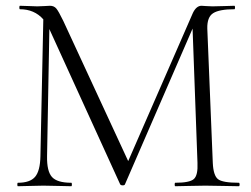

<svg xmlns="http://www.w3.org/2000/svg" viewBox="-20 -645 870 665"><path d="M807 -12Q810 -12 810 -6Q810 0 807 0Q792 0 753 -1Q714 -2 691 -2Q669 -2 634 -1Q599 0 587 0Q585 0 585 -6Q585 -12 587 -12Q637 -12 651.5 -25Q666 -38 664 -81L647 -546L413 -7Q412 -3 405 -3Q398 -3 396 -7L152 -542V-543L151 -544L143 -104Q142 -52 160 -32Q178 -12 227 -12Q229 -12 229 -6Q229 0 227 0Q214 0 182 -1Q150 -2 130 -2Q113 -2 83.5 -1Q54 0 42 0Q40 0 40 -6Q40 -12 42 -12Q84 -12 101.5 -32.5Q119 -53 120 -104L130 -578Q99 -613 49 -613Q47 -613 47 -619Q47 -625 49 -625Q60 -625 81 -624Q102 -623 109 -623Q119 -623 134.5 -624Q150 -625 153 -625Q167 -625 175 -615.5Q183 -606 199 -573L424 -87L648 -600Q660 -625 678 -625Q680 -625 693 -624Q706 -623 716 -623Q734 -623 757.5 -624Q781 -625 792 -625Q794 -625 794 -619Q794 -613 792 -613Q740 -613 718.5 -599.5Q697 -586 698 -546L717 -81Q719 -37 735 -24.5Q751 -12 807 -12Z"/></svg>

Font: t
Style: Regular
Weight: 300
Designer: Christian Thalmann (Catharsis Fonts)
Version: Version 1.000;PS 002.000;hotconv 1.0.88;makeotf.lib2.5.64775